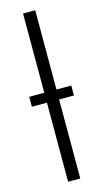

<svg xmlns="http://www.w3.org/2000/svg" viewBox="-119 -799 451 838"><g transform="rotate(-15 106.5 -380.0)"><path d="M79 0V-357H11V-402H79V-760H134V-402H201V-357H134V0Z"/></g></svg>

Font: Noto Sans UI SemiCondensed Light
Style: Regular
Weight: 300
Width: 4
Designer: Monotype Design Team
Foundry: Monotype Imaging Inc.
Version: Version 1.901